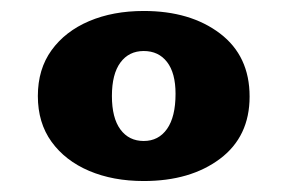

<svg xmlns="http://www.w3.org/2000/svg" viewBox="-20 -712 525 350"><path d="M242 -382Q186 -382 142.5 -400.5Q99 -419 74 -453.5Q49 -488 49 -537Q49 -586 74 -620.5Q99 -655 142.5 -673.5Q186 -692 242 -692Q327 -692 381 -651Q435 -610 435 -536Q435 -463 381 -422.5Q327 -382 242 -382ZM242 -455Q269 -455 284.5 -477Q300 -499 300 -541Q300 -579 284.5 -599Q269 -619 242 -619Q215 -619 199.5 -598Q184 -577 184 -537Q184 -497 199.5 -476Q215 -455 242 -455Z"/></svg>

Font: Montagu Slab 144pt
Style: Bold
Weight: 700
Designer: Florian Karsten
Foundry: Florian Karsten
Version: Version 1.000